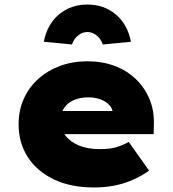

<svg xmlns="http://www.w3.org/2000/svg" viewBox="-20 -816 764 846"><path d="M393 10Q291 10 216.5 -26Q142 -62 102 -124.5Q62 -187 62 -268Q62 -330 85 -381Q108 -432 149.5 -469Q191 -506 246 -526Q301 -546 365 -546Q430 -546 484 -526Q538 -506 577.5 -468.5Q617 -431 638.5 -380Q660 -329 658 -268L657 -225H182L159 -327H496L477 -301V-319Q476 -338 461.5 -353.5Q447 -369 423 -378Q399 -387 369 -387Q334 -387 306.5 -375.5Q279 -364 263 -341Q247 -318 247 -284Q247 -248 267.5 -220Q288 -192 326.5 -175.5Q365 -159 420 -159Q467 -159 496.5 -168.5Q526 -178 547 -191L637 -64Q598 -37 558 -20.5Q518 -4 477.5 3Q437 10 393 10ZM297 -620 173 -632Q188 -709 240 -752.5Q292 -796 365 -796Q438 -796 490 -752.5Q542 -709 557 -632L433 -620Q424 -646 405 -660.5Q386 -675 365 -675Q344 -675 325 -660.5Q306 -646 297 -620Z"/></svg>

Font: Lexend Exa Black
Style: Regular
Weight: 900
Designer: Bonnie Shaver-Troup, Thomas Jockin
Foundry: Lexend
Version: Version 1.007